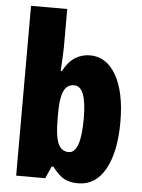

<svg xmlns="http://www.w3.org/2000/svg" viewBox="-54 -803 632 856"><g transform="rotate(5 262.0 -375.0)"><path d="M212 -588Q212 -572 210.5 -546Q209 -520 207 -482H212Q235 -525 265 -544Q295 -563 332 -563Q406 -563 449 -487Q492 -411 492 -278Q492 -145 449 -67.5Q406 10 328 10Q291 10 266 -3Q241 -16 212 -54H204L180 0H50V-760H212ZM273 -424Q241 -424 226.5 -393.5Q212 -363 212 -297V-265Q212 -191 226.5 -158Q241 -125 274 -125Q328 -125 328 -280Q328 -424 273 -424Z"/></g></svg>

Font: Noto Sans Tamil ExtraCondensed Black
Style: Regular
Weight: 900
Width: 2
Designer: Jelle Bosma - Monotype Design Team
Foundry: Monotype Imaging Inc.
Version: Version 2.004; ttfautohint (v1.8.4.7-5d5b)